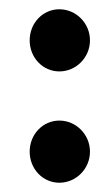

<svg xmlns="http://www.w3.org/2000/svg" viewBox="-20 -394 237 414"><path d="M44 -67C44 -30 72 0 108 0C144 0 174 -30 174 -67C174 -104 144 -134 108 -134C72 -134 44 -104 44 -67ZM44 -307C44 -270 72 -240 108 -240C144 -240 174 -270 174 -307C174 -344 144 -374 108 -374C72 -374 44 -344 44 -307Z"/></svg>

Font: Ampere
Style: UltExt
Weight: 400
Version: Version 1